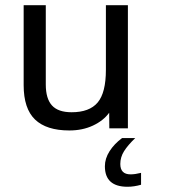

<svg xmlns="http://www.w3.org/2000/svg" viewBox="-20 -503 654 741"><path d="M156.7 -482.9V-176.8Q156.7 -122.1 180.7 -95.9Q204.6 -69.8 256.3 -69.8Q325.2 -69.8 356.9 -107.4Q388.7 -145 388.7 -233.9V-482.9H473.6V-7.8H401.9L401.4 -67.9Q378.9 -37.1 338.6 -18.3Q298.3 0.5 247.6 0.5Q159.2 0.5 115.2 -41.7Q71.3 -84 71.3 -174.3V-482.9ZM444.3 129.9Q444.3 169.9 483.9 169.9Q501.5 169.9 524.4 164.1V210Q497.1 217.8 472.2 217.8Q384.8 217.8 384.8 138.7Q384.8 108.9 402.8 80.6Q420.9 52.2 451.2 29.8H502Q473.1 57.6 458.7 80.6Q444.3 103.5 444.3 129.9Z"/></svg>

Font: XL-Viking
Style: Regular
Weight: 400
Foundry: Ascender Corporation
Version: Version 1.10 March 23, 2015